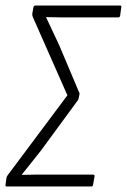

<svg xmlns="http://www.w3.org/2000/svg" viewBox="-22 -675 460 695"><path d="M2 0Q-3 0 -2 -6L1 -29Q2 -36 6 -41L222 -330L97 -613Q94 -620 95 -626L99 -649Q101 -655 106 -655H412Q419 -655 417 -649L413 -619Q412 -612 406 -612H255Q227 -612 200 -612Q173 -612 145 -613V-612Q157 -587 168.5 -562Q180 -537 192 -512L263 -344Q266 -339 266 -335L263 -321Q263 -316 259 -311L127 -131Q110 -109 92.5 -87.5Q75 -66 57 -43V-42Q82 -43 108.5 -43Q135 -43 160 -43H314Q322 -43 320 -35L315 -7Q314 0 309 0Z"/></svg>

Font: Sofia Sans Condensed Light
Style: Italic
Weight: 300
Italic angle: -9°
Version: Version 4.100